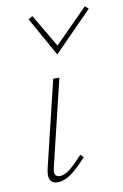

<svg xmlns="http://www.w3.org/2000/svg" viewBox="-79 -719 495 770"><g transform="rotate(-10 168.0 -334.0)"><path d="M91 -660 108 -670 187 -536 322 -672 336 -660 180 -501ZM59 -31Q59 -43 62 -56L147 -408H172L88 -59Q85 -49 85 -40Q85 -19 106 -19Q125 -19 147 -36.5Q169 -54 201 -89L213 -77Q177 -37 148.5 -16.5Q120 4 94 4Q59 4 59 -31Z"/></g></svg>

Font: Ysabeau Infant Extralight
Style: Italic
Weight: 200
Italic angle: -12°
Designer: Christian Thalmann (Catharsis Fonts)
Version: Version 0.003